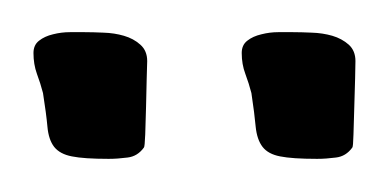

<svg xmlns="http://www.w3.org/2000/svg" viewBox="-35 -671 236 117"><path d="M-14.6 -638.7Q-14.6 -643.6 -11.2 -646.2Q-7.8 -648.9 -2.7 -650.1Q2.4 -651.4 7.6 -651.4Q12.7 -651.4 16.6 -651.4Q21.5 -651.4 28.1 -651.1Q34.7 -650.9 40.5 -649.2Q46.4 -647.5 50.5 -643.8Q54.7 -640.1 54.7 -633.8Q54.7 -631.3 54.4 -623.3Q54.2 -615.2 54 -606Q53.7 -596.7 53.5 -589.1Q53.2 -581.5 52.7 -581.1Q48.8 -575.7 42.7 -575Q36.6 -574.2 31.2 -574.2Q16.1 -574.2 8.8 -575.7Q1.5 -577.1 -2 -581.5Q-5.4 -585.9 -6.1 -593.8Q-6.8 -601.6 -8.8 -614.3Q-10.3 -620.1 -12.5 -626Q-14.6 -631.8 -14.6 -638.7ZM112.3 -638.7Q112.3 -643.6 115.7 -646.2Q119.1 -648.9 124.3 -650.1Q129.4 -651.4 134.5 -651.4Q139.6 -651.4 143.6 -651.4Q148.4 -651.4 155 -651.1Q161.6 -650.9 167.5 -649.2Q173.3 -647.5 177.5 -643.8Q181.6 -640.1 181.6 -633.8Q181.6 -631.3 181.4 -623.3Q181.2 -615.2 180.9 -606Q180.7 -596.7 180.4 -589.1Q180.2 -581.5 179.7 -581.1Q175.8 -575.7 169.7 -575Q163.6 -574.2 158.2 -574.2Q143.1 -574.2 135.7 -575.7Q128.4 -577.1 125 -581.5Q121.6 -585.9 120.8 -593.8Q120.1 -601.6 118.2 -614.3Q116.7 -620.1 114.5 -626Q112.3 -631.8 112.3 -638.7Z"/></svg>

Font: Just Another Hand
Style: Regular
Weight: 400
Designer: Astigmatic (AOETI)
Foundry: Astigmatic (AOETI)
Version: Version 1.000